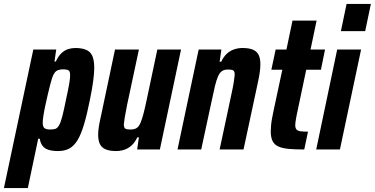

<svg xmlns="http://www.w3.org/2000/svg" viewBox="-71 -763 1913 980"><path d="M-51 197 99 -510H216L207 -449H214Q226 -476 242.5 -491.5Q259 -507 277.5 -512.5Q296 -518 313 -518Q346 -518 368 -509Q390 -500 400 -478Q410 -456 410 -417Q410 -388 404.5 -348Q399 -308 388 -254Q373 -179 358 -128.5Q343 -78 325 -48Q307 -18 283 -5Q259 8 225 8Q196 8 176 1.5Q156 -5 145.5 -19.5Q135 -34 132 -55H124L71 197ZM185 -102Q202 -102 212 -105.5Q222 -109 230.5 -123.5Q239 -138 247 -169Q255 -200 266 -255Q277 -305 282 -334Q287 -363 287 -379Q287 -392 283.5 -398.5Q280 -405 271.5 -407Q263 -409 250 -409Q237 -409 226.5 -405.5Q216 -402 208.5 -392.5Q201 -383 195 -365Q191 -353 185 -330Q179 -307 172.5 -279Q166 -251 160 -223Q154 -195 150.5 -172Q147 -149 147 -138Q147 -116 156 -109Q165 -102 185 -102Z M522 8Q488 8 467.5 -1Q447 -10 438.5 -28.5Q430 -47 430 -76Q430 -95 434 -119.5Q438 -144 445 -174L516 -510H638L578 -229Q570 -189 566 -165Q562 -141 561 -128Q561 -117 564.5 -111Q568 -105 576.5 -103.5Q585 -102 596 -102Q615 -102 626.5 -109.5Q638 -117 646 -135.5Q654 -154 662 -185Q670 -216 680 -264L732 -510H853L745 0H629L638 -62H630Q617 -35 600 -20Q583 -5 563 1.5Q543 8 522 8Z M835 0 943 -510H1059L1050 -448H1058Q1071 -475 1088 -490Q1105 -505 1125.5 -511.5Q1146 -518 1166 -518Q1201 -518 1221 -509Q1241 -500 1249.5 -482Q1258 -464 1258 -434Q1258 -416 1254.5 -391.5Q1251 -367 1244 -336L1172 0H1050L1110 -281Q1119 -322 1122.5 -345.5Q1126 -369 1127 -382Q1127 -394 1123.5 -399.5Q1120 -405 1112 -406.5Q1104 -408 1092 -408Q1074 -408 1062.5 -400.5Q1051 -393 1042.5 -374.5Q1034 -356 1026.5 -325Q1019 -294 1009 -246L956 0Z M1482 0Q1436 0 1403 -3Q1370 -6 1349.5 -15.5Q1329 -25 1320 -43.5Q1311 -62 1311 -93Q1311 -106 1312.5 -122.5Q1314 -139 1317.5 -158.5Q1321 -178 1326 -201L1370 -407H1314L1336 -510H1391L1422 -658H1545L1514 -510H1588L1567 -407H1492L1443 -174Q1441 -164 1439.5 -155Q1438 -146 1437 -138Q1436 -130 1436 -124Q1436 -110 1442 -102.5Q1448 -95 1462.5 -93Q1477 -91 1501 -91Z M1669 -604 1698 -743H1822L1793 -604ZM1543 0 1650 -510H1772L1664 0Z"/></svg>

Font: Saira Condensed
Style: Bold Italic
Weight: 700
Width: 3
Italic angle: -12°
Designer: Hector Gatti with collaboration of the Omnibus-Type team
Foundry: Omnibus-Type
Version: Version 1.101